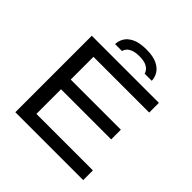

<svg xmlns="http://www.w3.org/2000/svg" viewBox="-223 -1044 1218 1218"><g transform="rotate(45 386.5 -435.0)"><path d="M97 0V-686H699V-599H199V-395H649V-308H199V-87H706V0ZM239 -753Q239 -780 254 -807Q269 -834 305.5 -852Q342 -870 404 -870Q466 -870 501.5 -852Q537 -834 552.5 -807Q568 -780 568 -753H504Q502 -764 492.5 -776.5Q483 -789 462 -798.5Q441 -808 403 -808Q367 -808 345 -799Q323 -790 313 -777Q303 -764 301 -753Z"/></g></svg>

Font: Archivo SemiExpanded
Style: Regular
Weight: 400
Width: 6
Designer: Hector Gatti
Foundry: Omnibus-Type
Version: Version 2.001